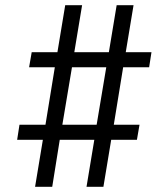

<svg xmlns="http://www.w3.org/2000/svg" viewBox="-20 -737 640 739"><path d="M115 -18 145 -199H46L55 -257H155L191 -478H92L102 -536H201L231 -717H296L266 -536H399L429 -717H494L464 -536H563L554 -478H454L418 -257H517L507 -199H408L378 -18H313L343 -199H210L181 -18ZM220 -257H352L389 -478H257Z"/></svg>

Font: Iosevka Curly Slab LtExObl
Style: Regular
Weight: 300
Width: 7
Italic angle: -9°
Monospace: yes
Designer: Belleve Invis
Foundry: Belleve Invis
Version: Version 11.1.0; ttfautohint (v1.8.3)